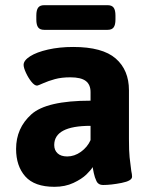

<svg xmlns="http://www.w3.org/2000/svg" viewBox="-20 -712 585 740"><path d="M42 -138Q42 -218 100.5 -271Q159 -324 329 -324V-357Q329 -386 310.5 -400Q292 -414 251 -414Q217 -414 191.5 -407Q166 -400 146 -391Q126 -382 123 -382Q113 -382 101 -397Q89 -412 80 -431.5Q71 -451 71 -462Q71 -479 96 -495Q121 -511 165 -521Q209 -531 262 -531Q375 -531 426 -486.5Q477 -442 477 -364V-176Q477 -130 479.5 -106Q482 -82 486 -53Q489 -40 489 -31Q489 -15 448.5 -7Q408 1 377 1Q359 1 352 -13.5Q345 -28 341.5 -45Q338 -62 337 -68Q331 -57 313 -39.5Q295 -22 263 -7Q231 8 190 8Q113 8 77.5 -32Q42 -72 42 -138ZM329 -172V-227Q189 -227 189 -153Q189 -133 202 -121Q215 -109 239 -109Q267 -109 292 -127Q317 -145 329 -172ZM120 -637V-652Q120 -673 127 -682.5Q134 -692 150 -692H395Q411 -692 418 -682.5Q425 -673 425 -652V-637Q425 -616 418 -606.5Q411 -597 395 -597H150Q134 -597 127 -606.5Q120 -616 120 -637Z"/></svg>

Font: Asap-Bold
Style: Bold
Weight: 700
Designer: Pablo Cosgaya
Foundry: Omnibus-Type
Version: Version 2.000; ttfautohint (v1.8)